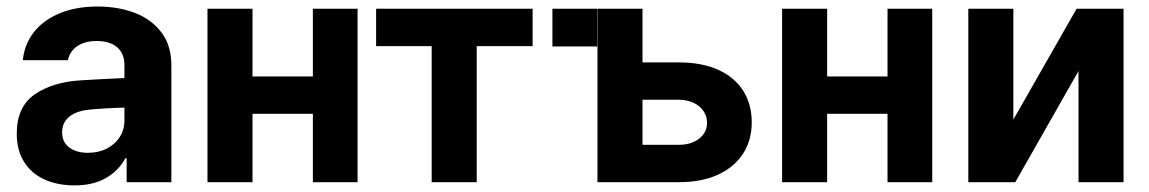

<svg xmlns="http://www.w3.org/2000/svg" viewBox="-20 -557 3512 587"><path d="M228.5 -311.5Q282.2 -314.9 360.4 -318.4V-361.3Q359.4 -394.5 337.4 -413.1Q315.4 -431.6 275.4 -431.6Q239.3 -431.6 216.3 -416Q193.4 -400.4 187.5 -373H49.8Q54.2 -419.9 82.3 -457Q110.4 -494.1 160.6 -515.6Q210.9 -537.1 279.3 -537.1Q339.8 -537.1 390.9 -518.1Q441.9 -499 472.9 -458.7Q503.9 -418.5 503.9 -357.4V0H367.2V-73.2H363.3Q342.3 -34.7 303.5 -12.5Q264.6 9.8 208 9.8Q156.2 9.8 116.5 -8.1Q76.7 -25.9 54 -61.5Q31.2 -97.2 31.2 -148.4Q31.2 -230.5 86.4 -268.6Q141.6 -306.6 228.5 -311.5ZM249 -89.8Q281.2 -89.8 306.9 -103Q332.5 -116.2 346.7 -139.2Q360.8 -162.1 360.4 -189.5V-228Q337.4 -227.5 303.7 -225.6Q270 -223.6 252 -221.7Q213.9 -217.8 191.9 -200.2Q169.9 -182.6 169.9 -152.3Q169.9 -122.6 191.7 -106.2Q213.4 -89.8 249 -89.8Z M752 -323.2H936.5V-530.3H1073.2V0H936.5V-209H752V0H614.3V-530.3H752Z M1129.9 -530.3H1608.4V-416H1437.5V0H1299.8V-416H1129.9Z M1805.7 -415H1668.9V-530.3H1805.7ZM2278.3 -182.6Q2278.3 -128.4 2251.7 -87.2Q2225.1 -45.9 2175 -22.9Q2125 0 2055.7 0H1806.6V-530.3H1944.3V-366.2H2055.7Q2125 -366.2 2175.3 -343.8Q2225.6 -321.3 2252 -279.8Q2278.3 -238.3 2278.3 -182.6ZM2055.7 -114.3Q2093.3 -114.3 2117.4 -133.1Q2141.6 -151.9 2141.6 -181.6Q2141.6 -201.7 2130.6 -217.8Q2119.6 -233.9 2099.9 -242.9Q2080.1 -252 2055.7 -252H1944.3V-114.3Z M2508.8 -323.2H2693.4V-530.3H2830.1V0H2693.4V-209H2508.8V0H2371.1V-530.3H2508.8Z M3271.5 -530.3H3415V0H3277.3V-339.8L3084 0H2940.4V-530.3H3078.1V-191.4Z"/></svg>

Font: Pretendard GOV
Style: Bold
Weight: 700
Designer: Base glyphs from Inter by Rasmus Andersson; Hangeul glyphs from Noto Sans CJK(Source Han Sans) by Jang Soo-young and Kan
Foundry: Kil Hyung-jin
Version: Version 1.309